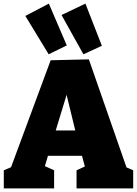

<svg xmlns="http://www.w3.org/2000/svg" viewBox="-20 -1041 758 1061"><path d="M279 -100V0H1V-100L41 -117L260 -708L471 -713L679 -116L716 -100V0H403V-100L449 -121L433 -180H245L228 -123ZM288 -320H396L348 -517ZM249 -741 120 -953 250 -1021 349 -790ZM441 -741 320 -958 452 -1021 543 -788Z"/></svg>

Font: Bitter Black
Style: Regular
Weight: 900
Designer: Sol Matas, and Bitter project Authors
Foundry: Sol Matas
Version: Version 2.001